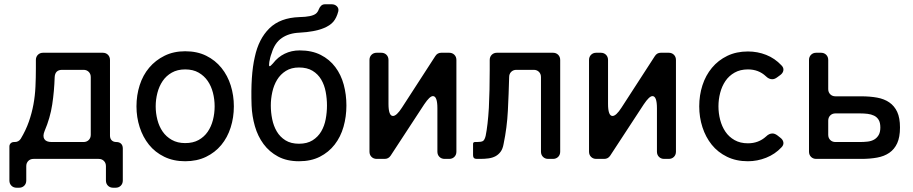

<svg xmlns="http://www.w3.org/2000/svg" viewBox="-20 -744 4275 899"><path d="M24 101V-58Q24 -67 30 -73Q36 -79 46 -79H49Q67 -79 77 -94Q101 -134 115 -174Q129 -214 136.5 -254.5Q144 -295 146 -337.5Q148 -380 148 -425V-463Q148 -478 157.5 -487.5Q167 -497 182 -497H461Q476 -497 485.5 -487.5Q495 -478 495 -463V-109Q495 -95 503 -87Q511 -79 525 -79Q539 -79 547 -71Q555 -63 555 -49V101Q555 116 545.5 125.5Q536 135 521 135H510Q495 135 485.5 125.5Q476 116 476 101V34Q476 19 466.5 9.5Q457 0 442 0H137Q122 0 112.5 9.5Q103 19 103 34V101Q103 116 93.5 125.5Q84 135 69 135H58Q43 135 33.5 125.5Q24 116 24 101ZM222 -79H371Q386 -79 395.5 -88.5Q405 -98 405 -113V-383Q405 -398 395.5 -407.5Q386 -417 371 -417H271Q238 -417 236 -383Q234 -317 224.5 -254.5Q215 -192 189 -131Q179 -107 187.5 -93Q196 -79 222 -79Z M847 11Q792 11 749 -10Q706 -31 677.5 -66.5Q649 -102 634 -148.5Q619 -195 619 -246Q619 -298 634 -345Q649 -392 678.5 -427Q708 -462 750.5 -483Q793 -504 847 -504Q903 -504 945.5 -483Q988 -462 1017 -426Q1046 -390 1060.5 -343.5Q1075 -297 1075 -246Q1075 -194 1060 -147Q1045 -100 1016 -65Q987 -30 944.5 -9.5Q902 11 847 11ZM847 -74Q884 -74 910 -88.5Q936 -103 952.5 -127Q969 -151 977 -182Q985 -213 985 -246Q985 -279 977 -310Q969 -341 952.5 -365Q936 -389 910 -404Q884 -419 847 -419Q811 -419 784.5 -404Q758 -389 741.5 -364.5Q725 -340 717 -309Q709 -278 709 -246Q709 -214 717 -183Q725 -152 741.5 -128Q758 -104 784.5 -89Q811 -74 847 -74Z M1380 11Q1323 11 1282 -11Q1241 -33 1214 -69.5Q1187 -106 1173.5 -153Q1160 -200 1158 -250Q1153 -391 1173 -477Q1191 -562 1241.5 -611.5Q1292 -661 1382 -664Q1440 -665 1459 -680Q1468 -687 1473 -701Q1477 -711 1484 -717.5Q1491 -724 1502 -724H1533Q1548 -724 1557.5 -714.5Q1567 -705 1564 -691Q1556 -660 1540.5 -642Q1525 -624 1495 -612Q1454 -595 1382 -591Q1333 -589 1299.5 -566Q1266 -543 1252 -495Q1248 -485 1245.5 -475Q1243 -465 1241 -454Q1238 -435 1242 -434Q1246 -433 1258 -447Q1281 -477 1313 -492.5Q1345 -508 1383 -508Q1440 -508 1481.5 -487Q1523 -466 1550 -430Q1577 -394 1589.5 -347.5Q1602 -301 1602 -250Q1602 -198 1588.5 -150.5Q1575 -103 1547 -67Q1519 -31 1477.5 -10Q1436 11 1380 11ZM1380 -71Q1418 -71 1443.5 -87Q1469 -103 1484 -128.5Q1499 -154 1505 -186Q1511 -218 1511 -250Q1511 -282 1505 -314Q1499 -346 1484 -371.5Q1469 -397 1443.5 -412.5Q1418 -428 1380 -428Q1344 -428 1318.5 -412Q1293 -396 1277.5 -370.5Q1262 -345 1255 -313Q1248 -281 1248 -250Q1248 -218 1254.5 -186Q1261 -154 1276 -128.5Q1291 -103 1316.5 -87Q1342 -71 1380 -71Z M1710 -34V-463Q1710 -478 1719.5 -487.5Q1729 -497 1744 -497H1765Q1780 -497 1789.5 -487.5Q1799 -478 1799 -463V-258Q1799 -201 1820 -201Q1837 -201 1862 -240L2018 -481Q2028 -497 2046 -497H2083Q2098 -497 2107.5 -487.5Q2117 -478 2117 -463V-34Q2117 -19 2107.5 -9.5Q2098 0 2083 0H2062Q2047 0 2037.5 -9.5Q2028 -19 2028 -34V-237Q2028 -294 2007 -294Q1992 -294 1966 -255L1809 -15Q1799 0 1781 0H1744Q1729 0 1719.5 -9.5Q1710 -19 1710 -34Z M2195 -17V-70Q2195 -79 2204 -79H2213Q2233 -79 2241 -83.5Q2249 -88 2254 -108Q2264 -157 2269 -239Q2271 -280 2272 -324.5Q2273 -369 2273 -418V-463Q2273 -478 2282.5 -487.5Q2292 -497 2307 -497H2569Q2584 -497 2593.5 -487.5Q2603 -478 2603 -463V-34Q2603 -19 2593.5 -9.5Q2584 0 2569 0H2547Q2532 0 2522.5 -9.5Q2513 -19 2513 -34V-383Q2513 -398 2503.5 -407.5Q2494 -417 2479 -417H2398Q2383 -417 2373.5 -407.5Q2364 -398 2364 -383Q2362 -305 2358 -226Q2354 -147 2338 -70Q2334 -47 2324 -33.5Q2314 -20 2300 -12.5Q2286 -5 2268 -2.5Q2250 0 2229 0H2212Q2195 0 2195 -17Z M2738 -34V-463Q2738 -478 2747.5 -487.5Q2757 -497 2772 -497H2793Q2808 -497 2817.5 -487.5Q2827 -478 2827 -463V-258Q2827 -201 2848 -201Q2865 -201 2890 -240L3046 -481Q3056 -497 3074 -497H3111Q3126 -497 3135.5 -487.5Q3145 -478 3145 -463V-34Q3145 -19 3135.5 -9.5Q3126 0 3111 0H3090Q3075 0 3065.5 -9.5Q3056 -19 3056 -34V-237Q3056 -294 3035 -294Q3020 -294 2994 -255L2837 -15Q2827 0 2809 0H2772Q2757 0 2747.5 -9.5Q2738 -19 2738 -34Z M3482 11Q3427 11 3384 -10Q3341 -31 3312.5 -66.5Q3284 -102 3269 -148.5Q3254 -195 3254 -246Q3254 -298 3269 -344.5Q3284 -391 3313.5 -426.5Q3343 -462 3385.5 -482.5Q3428 -503 3482 -503Q3527 -503 3567.5 -487Q3608 -471 3639 -438Q3650 -427 3648 -414.5Q3646 -402 3634 -393L3619 -382Q3607 -373 3596 -373Q3580 -373 3566 -387Q3532 -419 3482 -419Q3446 -419 3419.5 -404Q3393 -389 3376.5 -364.5Q3360 -340 3352 -309Q3344 -278 3344 -246Q3344 -214 3352 -183Q3360 -152 3376.5 -127.5Q3393 -103 3419.5 -88Q3446 -73 3482 -73Q3532 -73 3567 -105Q3581 -119 3597 -119Q3608 -119 3620 -110L3634 -99Q3646 -90 3648 -77.5Q3650 -65 3639 -54Q3609 -22 3567.5 -5.5Q3526 11 3482 11Z M3768 -34V-463Q3768 -478 3777.5 -487.5Q3787 -497 3802 -497H3824Q3839 -497 3848.5 -487.5Q3858 -478 3858 -463V-327Q3858 -312 3867.5 -302.5Q3877 -293 3892 -293H4013Q4053 -293 4086.5 -287Q4120 -281 4144 -264.5Q4168 -248 4181 -220Q4194 -192 4194 -147Q4194 -102 4181 -73.5Q4168 -45 4144 -28.5Q4120 -12 4086.5 -6Q4053 0 4013 0H3802Q3787 0 3777.5 -9.5Q3768 -19 3768 -34ZM3892 -79H4006Q4025 -79 4042.5 -81Q4060 -83 4073 -90.5Q4086 -98 4094 -111.5Q4102 -125 4102 -147Q4102 -170 4094 -183Q4086 -196 4072.5 -202.5Q4059 -209 4042 -211Q4025 -213 4006 -213H3892Q3877 -213 3867.5 -203.5Q3858 -194 3858 -179V-113Q3858 -98 3867.5 -88.5Q3877 -79 3892 -79Z"/></svg>

Font: Higure Gothic Medium
Style: Regular
Weight: 500
Designer: Yoshimichi Ohira
Foundry: Positype
Version: Version 1.000